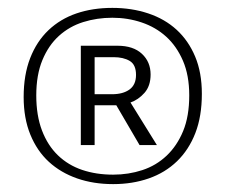

<svg xmlns="http://www.w3.org/2000/svg" viewBox="-20 -706 572 487"><path d="M185 -590H278Q318 -590 340 -569.5Q362 -549 362 -517Q362 -488 346.5 -470.5Q331 -453 311 -446L378 -338H334L275 -439H220V-338H185ZM220 -467H264Q292 -467 308.5 -479Q325 -491 325 -516Q325 -542 309 -551.5Q293 -561 268 -561H220ZM492 -468Q492 -411 475.5 -368.5Q459 -326 429 -297Q399 -268 357.5 -253.5Q316 -239 267 -239Q217 -239 175.5 -253.5Q134 -268 104 -295.5Q74 -323 57 -364.5Q40 -406 40 -460Q40 -516 56.5 -558.5Q73 -601 103 -629.5Q133 -658 174 -672Q215 -686 265 -686Q314 -686 356 -672Q398 -658 428 -630.5Q458 -603 475 -562.5Q492 -522 492 -468ZM460 -464Q460 -515 444 -552Q428 -589 401.5 -613Q375 -637 339.5 -649Q304 -661 265 -661Q226 -661 191 -650Q156 -639 129.5 -615Q103 -591 87.5 -553.5Q72 -516 72 -464Q72 -413 86.5 -375Q101 -337 127 -312Q153 -287 188.5 -275Q224 -263 267 -263Q306 -263 341 -274.5Q376 -286 402.5 -311Q429 -336 444.5 -373.5Q460 -411 460 -464Z"/></svg>

Font: Mukta Light
Style: Regular
Weight: 300
Designer: Girish Dalvi and Yashodeep Gholap
Foundry: Ek Type
Version: Version 2.538;PS 1.002;hotconv 16.6.51;makeotf.lib2.5.65220;